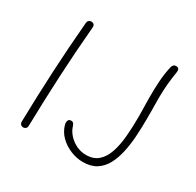

<svg xmlns="http://www.w3.org/2000/svg" viewBox="-170 -985 1222 1195"><g transform="rotate(30 440.5 -388.0)"><path d="M147 -739Q148 -755 155.5 -761.5Q163 -768 173 -768Q185 -768 192 -761.5Q199 -755 198 -739Q182 -554 173 -375.5Q164 -197 160 -14Q160 1 152.5 8Q145 15 135 15Q124 15 116.5 8Q109 1 109 -14Q113 -197 122 -376Q131 -555 147 -739ZM742 -770Q745 -780 751.5 -786Q758 -792 769 -792Q783 -792 788 -784Q793 -776 791 -762Q784 -721 779 -670.5Q774 -620 774 -563Q774 -541 774.5 -517Q775 -493 775 -468.5Q775 -444 775 -419Q775 -355 771 -292.5Q767 -230 755 -174.5Q743 -119 720 -76Q697 -33 658.5 -8.5Q620 16 563 16Q519 16 474.5 -2Q430 -20 396.5 -53Q363 -86 351 -132Q349 -142 350 -149.5Q351 -157 354 -162Q357 -167 362 -169Q367 -171 372 -171Q384 -171 389.5 -164.5Q395 -158 399 -146Q408 -116 431.5 -90Q455 -64 488 -48Q521 -32 558 -32Q612 -32 645 -61.5Q678 -91 695 -141.5Q712 -192 718 -257.5Q724 -323 724 -395Q724 -422 723.5 -448Q723 -474 722.5 -499.5Q722 -525 722 -551Q722 -604 725.5 -658Q729 -712 742 -770Z"/></g></svg>

Font: Playpen Sans ExtraLight
Style: Regular
Weight: 250
Designer: Laura Meseguer, Veronika Burian, José Scaglione
Foundry: TypeTogether
Version: Version 1.001